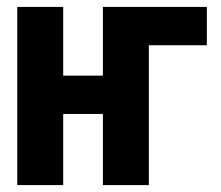

<svg xmlns="http://www.w3.org/2000/svg" viewBox="-20 -536 640 556"><path d="M30 -516H163V-317H278V-516H579V-405H411V0H278V-206H163V0H30Z"/></svg>

Font: iA Writer Quattro V
Style: Regular
Weight: 400
Designer: Mike Abbink, Paul van der Laan, Pieter van Rosmalen, Oliver Reichenstein
Foundry: Information Architects Inc.
Version: Version 2.000